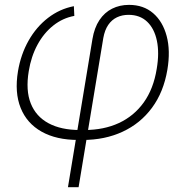

<svg xmlns="http://www.w3.org/2000/svg" viewBox="-20 -568 762 792"><path d="M260.3 204.1 361.3 -406.7Q369.1 -453.6 390.1 -485.1Q411.1 -516.6 442.4 -532.2Q473.6 -547.9 512.2 -547.9Q571.8 -547.9 611.6 -513.7Q651.4 -479.5 667.5 -419.2Q683.6 -358.9 670.4 -280.3Q654.8 -188 606.9 -123.3Q559.1 -58.6 485.8 -24.7Q412.6 9.3 321.3 9.3H302.7Q212.4 9.3 151.6 -24.9Q90.8 -59.1 65.2 -122.8Q39.6 -186.5 54.2 -274.4Q65.9 -343.8 97.9 -400.4Q129.9 -457 178 -494.1Q226.1 -531.2 284.7 -542.5L286.6 -502.4Q238.8 -493.7 199.7 -462.6Q160.6 -431.6 134.5 -383.3Q108.4 -335 98.6 -274.4Q85.4 -195.3 106.9 -141.4Q128.4 -87.4 180.2 -59.6Q231.9 -31.7 309.6 -31.7H328.1Q408.2 -31.7 470.5 -60.5Q532.7 -89.4 573 -145.5Q613.3 -201.7 626.5 -284.2Q637.7 -349.6 627.2 -399.9Q616.7 -450.2 586.9 -478.5Q557.1 -506.8 510.3 -506.8Q483.9 -506.8 462.4 -496.6Q440.9 -486.3 426.5 -465.3Q412.1 -444.3 406.2 -411.6L304.2 204.1Z"/></svg>

Font: Inter 18pt ExtraLight
Style: Italic
Weight: 250
Italic angle: -9.3988°
Designer: Rasmus Andersson
Foundry: rsms
Version: Version 4.001;git-66647c0bb